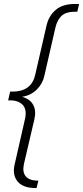

<svg xmlns="http://www.w3.org/2000/svg" viewBox="-20 -766 418 966"><path d="M158 180Q96 180 68.5 147Q41 114 54 60L105 -164Q117 -214 94.5 -238Q72 -262 27 -261H21L31 -305H42Q138 -305 157 -389L214 -637Q225 -686 260 -716Q295 -746 356 -746H378L369 -707H358Q312 -707 290 -686.5Q268 -666 259 -628L203 -384Q195 -346 165.5 -316Q136 -286 91 -279Q131 -268 147 -238.5Q163 -209 153 -166L100 61Q92 100 109.5 121Q127 142 168 143H173L164 180Z"/></svg>

Font: Work Sans Light
Style: Italic
Weight: 300
Italic angle: -13°
Designer: Wei Huang
Foundry: Wei Huang
Version: Version 2.010; ttfautohint (v1.8.3)